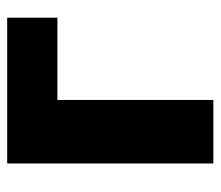

<svg xmlns="http://www.w3.org/2000/svg" viewBox="-58 -526 585 508"><g transform="rotate(-90 234.0 -272.5)"><path d="M440.7 -545.5V-412.6H223V0H55V-545.5Z"/></g></svg>

Font: Inter UI Extra Bold
Style: Regular
Weight: 800
Designer: Rasmus Andersson
Foundry: rsms
Version: 3.2;8d6f07862